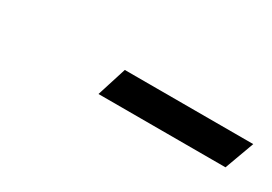

<svg xmlns="http://www.w3.org/2000/svg" viewBox="-15 -745 406 287"><g transform="rotate(30 188.0 -601.5)"><path d="M138.2 -576.2 154.3 -627H376L357.4 -576.2Z"/></g></svg>

Font: Elstob 6pt
Style: Italic
Weight: 400
Italic angle: -20°
Designer: Peter S. Baker
Version: Version 1.015